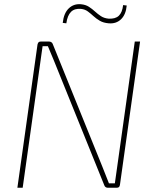

<svg xmlns="http://www.w3.org/2000/svg" viewBox="-20 -886 728 906"><path d="M641 -690 546 -14Q545 -7 541.5 -3.5Q538 0 530 0H489Q483 0 478.5 -3Q474 -6 472 -12L234 -601Q227 -618 220 -634.5Q213 -651 206 -668H181Q178 -649 175.5 -629.5Q173 -610 170 -590L87 0H62L157 -676Q159 -684 162.5 -687Q166 -690 173 -690H211Q217 -690 222 -687Q227 -684 229 -678L462 -102Q470 -82 478 -61.5Q486 -41 494 -21H522Q525 -42 528 -63.5Q531 -85 534 -106L616 -690ZM362 -866Q384 -864 399.5 -854Q415 -844 428 -832Q441 -820 456 -810Q471 -800 492 -798Q524 -796 540.5 -811.5Q557 -827 561 -862L578 -860Q574 -817 551 -795Q528 -773 493 -776Q468 -778 451 -788Q434 -798 421 -810Q408 -822 394.5 -832Q381 -842 363 -844Q332 -847 315 -830Q298 -813 293 -776L276 -778Q281 -824 304.5 -846.5Q328 -869 362 -866Z"/></svg>

Font: Exo 2 Thin
Style: Italic
Weight: 250
Italic angle: -8°
Designer: Natanael Gama
Foundry: Natanael Gama
Version: Version 2.010